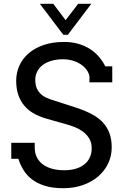

<svg xmlns="http://www.w3.org/2000/svg" viewBox="-20 -971 631 1007"><path d="M449.2 -571.3Q444.8 -592.3 431.4 -608.6Q418 -625 399.2 -636.5Q380.4 -647.9 357.9 -654.1Q335.4 -660.2 313 -660.2Q275.9 -660.2 248 -651.6Q220.2 -643.1 201.9 -628.4Q183.6 -613.8 174.3 -594.2Q165 -574.7 165 -553.2Q165 -521 176.3 -501Q187.5 -481 205.1 -469Q222.7 -457 243.9 -450.2Q265.1 -443.4 285.2 -437L383.8 -404.8Q427.7 -390.1 461.9 -372.1Q496.1 -354 519 -329.3Q542 -304.7 554 -272.7Q565.9 -240.7 565.9 -198.2Q565.9 -152.3 547.1 -113.3Q528.3 -74.2 494.6 -45.4Q460.9 -16.6 414.3 -0.2Q367.7 16.1 312 16.1Q254.9 16.1 214.4 3.2Q173.8 -9.8 146.2 -31.5Q118.7 -53.2 102.1 -81.1Q85.4 -108.9 76.2 -138.2H39.1V-222.2H162.1V-198.2Q162.1 -168 173.6 -145.5Q185.1 -123 205.6 -108.2Q226.1 -93.3 254.4 -85.7Q282.7 -78.1 316.9 -78.1Q350.1 -78.1 376.7 -85.9Q403.3 -93.8 422.1 -108.6Q440.9 -123.5 450.9 -144.8Q460.9 -166 460.9 -192.9Q460.9 -222.7 448.5 -243.7Q436 -264.6 416.7 -279.3Q397.5 -293.9 374 -303.5Q350.6 -313 329.1 -318.8L222.2 -349.1Q186.5 -359.4 157.5 -375.7Q128.4 -392.1 107.9 -416.3Q87.4 -440.4 76.2 -472.7Q64.9 -504.9 64.9 -546.9Q64.9 -589.4 81.5 -626.5Q98.1 -663.6 130.4 -691.4Q162.6 -719.2 209.2 -735.1Q255.9 -751 315.9 -751Q355.5 -751 388.9 -741.7Q422.4 -732.4 449.5 -715.6Q476.6 -698.7 497.3 -675Q518.1 -651.4 532.2 -623H568.8V-539.1H449.2ZM459 -951.2 335.9 -788.6H312L189 -951.2H259.3L324.2 -865.2L390.1 -951.2Z"/></svg>

Font: Twentytwelve Slab
Style: TwentytwelveSlab
Weight: 400
Designer: Domenico Catapano
Version: Version 1.00 2012